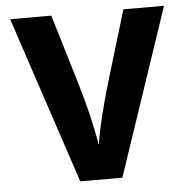

<svg xmlns="http://www.w3.org/2000/svg" viewBox="-50 -723 759 772"><g transform="rotate(-5 329.5 -337.0)"><path d="M413 0H243L19 -674H185L266 -405Q310 -261 330 -139Q346 -243 395 -405L476 -674H640Z"/></g></svg>

Font: Hind Colombo
Style: Bold
Weight: 700
Designer: Jyotish Sonowal, Aditi Pimprikar
Foundry: Indian Type Foundry
Version: Version 1.000;PS 1.0;hotconv 1.0.86;makeotf.lib2.5.63406; tt